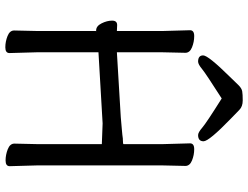

<svg xmlns="http://www.w3.org/2000/svg" viewBox="-128 -810 955 740"><g transform="rotate(90 350.0 -440.5)"><path d="M360 -817Q263 -755 245.5 -740.5Q228 -726 218 -726Q194 -726 194 -745.5Q194 -765 277 -849Q297 -870 309 -882Q321 -894 332.5 -896Q344 -898 367.5 -898Q391 -898 404 -885Q417 -872 437 -853Q525 -768 525 -747Q525 -726 501 -726Q491 -726 472.5 -742Q454 -758 360 -817ZM534 -18 536 -107V-355L456 -358L182 -342V-105L185 1Q185 17 163 17Q141 17 119.5 8.5Q98 0 98 -17L100 -106V-332Q104 -333 99 -333H98Q81 -333 70.5 -354Q60 -375 60 -394.5Q60 -414 77 -414H78L100 -413V-589L97 -695Q97 -711 119.5 -711Q142 -711 163 -702.5Q184 -694 184 -677L182 -588V-413L432 -428Q454 -430 478 -432Q502 -434 515 -436H518Q537 -436 536 -439V-589L533 -695Q533 -711 555.5 -711Q578 -711 599 -702.5Q620 -694 620 -677L618 -588V-106L621 0Q621 16 599 16Q577 16 555.5 7.5Q534 -1 534 -18Z"/></g></svg>

Font: LXGW WenKai Lite
Style: Bold
Weight: 700
Designer: LXGW / Fontworks Inc.
Foundry: LXGW / Fontworks Inc.
Version: Version 1.330;April 28, 2024